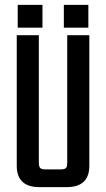

<svg xmlns="http://www.w3.org/2000/svg" viewBox="-20 -771 437 791"><path d="M257 -626H348V-88Q348 0 254 0H143Q49 0 49 -88V-626H140V-102Q140 -84 146 -78.5Q152 -73 170 -73H227Q246 -73 251.5 -78.5Q257 -84 257 -102ZM155 -751V-657H53V-751ZM344 -751V-657H243V-751Z"/></svg>

Font: Teko Regular
Style: Regular
Weight: 400
Designer: Manushi Parikh, Jonny Pinhorn
Foundry: Indian Type Foundry
Version: Version 1.105;PS 1.0;hotconv 1.0.78;makeotf.lib2.5.61930; tt